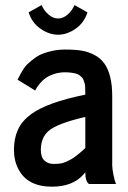

<svg xmlns="http://www.w3.org/2000/svg" viewBox="-20 -715 498 746"><path d="M91.3 -667 141.6 -695.3Q150.9 -673.8 168.7 -658.4Q186.5 -643.1 205.8 -643.1Q225.1 -643.1 242.7 -658.4Q260.3 -673.8 269.5 -695.3L319.8 -667Q307.1 -626.5 273.7 -603.3Q240.2 -580.1 205.6 -580.1Q170.9 -580.1 137.5 -603.3Q104 -626.5 91.3 -667ZM138.7 -132.8Q138.7 -104 152.8 -91.1Q167 -78.1 188 -78.1Q209 -78.1 219.5 -80.6Q230 -83 240.2 -87.9L258.3 -97.2Q266.1 -101.6 275.9 -109.4L290 -120.6Q293.9 -124 302.7 -131.8L311.5 -140.1V-260.7Q202.1 -235.4 168.5 -206.1Q138.7 -179.7 138.7 -132.8ZM326.2 0Q311.5 -8.8 311.5 -45.4L302.2 -34.7Q260.3 10.3 182.1 10.3Q87.4 10.3 52.2 -56.6Q34.2 -89.8 34.2 -133.3Q34.2 -176.8 49.6 -210.7Q64.9 -244.6 99.6 -270.5Q162.6 -317.4 311.5 -347.2Q311.5 -381.8 309.3 -389.6Q307.1 -397.5 304.4 -404.3Q301.8 -411.1 297.9 -414.8Q293.9 -418.5 288.1 -422.9Q282.2 -427.2 274.4 -429.2Q255.4 -434.1 232.2 -434.1Q209 -434.1 188.7 -427Q168.5 -419.9 156.5 -411.1Q144.5 -402.3 134.8 -390.6Q122.1 -375 116.7 -363.3L48.3 -405.3Q69.8 -449.7 85.4 -464.6Q101.1 -479.5 116.2 -490.2Q131.3 -501 148.4 -507.3Q189.5 -522.5 231.9 -522.5Q274.4 -522.5 299.6 -517.8Q324.7 -513.2 347.4 -501.2Q370.1 -489.3 384.8 -469.2Q416 -425.8 416 -342.3V-72.8Q416 -59.1 421.1 -34.2Q426.3 -9.3 430.7 0Z"/></svg>

Font: News Cycle
Style: Bold
Weight: 700
Version: Version 0.5.1